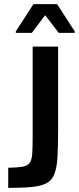

<svg xmlns="http://www.w3.org/2000/svg" viewBox="-20 -915 384 935"><path d="M20 0V-98Q65 -99 89 -103Q113 -107 124 -121.5Q135 -136 137 -166.5Q139 -197 139 -250V-688H263V-288Q263 -205 260 -152Q257 -99 245 -68Q233 -37 207 -23Q181 -9 135.5 -4.5Q90 0 20 0ZM57 -755V-762L143 -895H258L344 -762V-755H266L200 -841L135 -755Z"/></svg>

Font: Saira SemiCondensed SemiBold
Style: Regular
Weight: 600
Width: 4
Designer: Hector Gatti with collaboration of the Omnibus-Type team
Foundry: Omnibus-Type
Version: Version 1.101